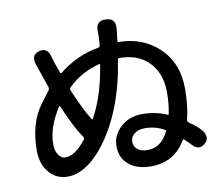

<svg xmlns="http://www.w3.org/2000/svg" viewBox="-85 -887 1171 1013"><g transform="rotate(-10 500.0 -380.5)"><path d="M645 22Q571 22 527 -14.5Q483 -51 483 -115Q483 -171 528.5 -214.5Q574 -258 645.5 -258Q717 -258 778 -231Q783 -229 784 -234Q795 -286 795 -349Q795 -450 736.5 -510.5Q678 -571 576 -570Q571 -570 570 -563Q553 -452 522 -361Q472 -214 390 -113Q297 -1 203 -1Q144 -1 106 -44Q65 -89 65 -165Q65 -311 134 -404Q152 -429 171 -453L179 -463Q188 -474 183 -487L141 -608Q120 -666 168 -679Q216 -693 229 -633Q231 -621 258 -547Q260 -542 264 -545Q361 -623 478 -643Q487 -645 488 -654L490 -675Q492 -703 491 -731Q490 -786 545 -783Q599 -781 591 -720L584 -659Q583 -654 588 -654Q715 -654 802 -574Q892 -490 892 -352Q892 -256 874 -188Q871 -178 880 -172Q923 -141 940 -122Q979 -76 942 -45Q906 -14 868 -61Q865 -64 840 -88Q836 -91 834 -87Q771 22 645 22ZM642 -66Q715 -66 754 -146Q757 -151 752 -154Q703 -182 648 -182Q611 -182 590 -165Q569 -148 569 -122.5Q569 -97 588.5 -81.5Q608 -66 642 -66ZM208 -103Q260 -103 319 -178Q325 -186 319 -194Q295 -229 276 -267Q262 -295 249 -323L227 -373Q225 -378 222 -374Q156 -274 156 -181Q156 -148 171 -125.5Q186 -103 208 -103ZM379 -278Q382 -274 385 -278Q411 -324 433.5 -388.5Q456 -453 473 -553Q474 -558 469 -557Q370 -532 300 -464Q292 -456 296 -446L315 -402Q327 -375 340 -349Q354 -319 379 -278Z"/></g></svg>

Font: Resource Han Rounded TW Medium
Style: Regular
Weight: 500
Designer: Cyano Hao (round all glyphs); Ryoko NISHIZUKA 西塚涼子 (kana, bopomofo & ideographs); Paul D. Hunt (Latin, Greek & Cyrillic)
Foundry: Cyano Hao
Version: 0.990